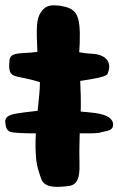

<svg xmlns="http://www.w3.org/2000/svg" viewBox="-26 -723 456 740"><path d="M397.5 -267.6C397.5 -267.6 397.5 -267.6 397.5 -268.6H396.5C381.8 -279.3 361.3 -285.2 335 -288.1C317.4 -290 300.8 -292 285.2 -293C286.1 -333 285.2 -372.1 283.2 -411.1C334 -418.9 377 -425.8 387.7 -436.5C409.2 -483.4 380.9 -512.7 331.1 -515.6C312.5 -516.6 294.9 -518.6 279.3 -521.5L281.2 -554.7C285.2 -672.9 267.6 -690.4 204.1 -701.2C173.8 -704.1 154.3 -704.1 135.7 -681.6C120.1 -659.2 112.3 -645.5 117.2 -545.9L118.2 -523.4L95.7 -520.5C51.8 -516.6 13.7 -521.5 10.7 -491.2C2.9 -412.1 29.3 -438.5 127.9 -406.2C127.9 -373 123 -336.9 119.1 -295.9L68.4 -290C26.4 -284.2 -5.9 -281.2 -5.9 -253.9C-5.9 -252 -5.9 -250 -4.9 -247.1C-3.9 -229.5 2.9 -218.8 13.7 -214.8C24.4 -210.9 64.5 -209 112.3 -209C110.4 -179.7 110.4 -152.3 112.3 -125C113.3 -86.9 127 -49.8 133.8 -31.2C148.4 2.9 196.3 -1 237.3 -5.9C285.2 -9.8 280.3 -67.4 280.3 -99.6C279.3 -135.7 280.3 -171.9 281.2 -209H312.5C341.8 -209 356.4 -210.9 359.4 -211.9C371.1 -215.8 385.7 -216.8 396.5 -221.7C405.3 -225.6 410.2 -232.4 410.2 -242.2V-244.1C409.2 -254.9 404.3 -261.7 397.5 -267.6Z"/></svg>

Font: Day Care
Style: Regular
Weight: 400
Designer: Noponies
Version: Version 1.000;PS 001.000;hotconv 1.0.88;makeotf.lib2.5.64775